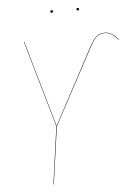

<svg xmlns="http://www.w3.org/2000/svg" viewBox="-56 -860 638 903"><g transform="rotate(-5 262.5 -408.5)"><path d="M222.2 -805.2Q215.8 -805.2 215.8 -811Q215.8 -816.9 222.2 -816.9Q228 -816.9 228 -811Q228 -805.2 222.2 -805.2ZM345.2 -805.2Q338.9 -805.2 338.9 -811Q338.9 -816.9 345.2 -816.9Q351.1 -816.9 351.1 -811Q351.1 -805.2 345.2 -805.2ZM159.2 0 196.8 -271 79.1 -680.2H81.1L198.2 -272.9L387.2 -627Q406.2 -662.1 421.9 -676Q437.5 -689.9 461.9 -689.9Q496.1 -689.9 524.9 -651.9L522.9 -650.9Q495.1 -688 461.9 -688Q438 -688 422.6 -674.1Q407.2 -660.2 389.2 -626L199.2 -271L161.1 0Z"/></g></svg>

Font: Fira Sans Compressed Two
Style: Italic
Weight: 100
Width: 3
Italic angle: -8°
Designer: Carrois Corporate & Edenspiekermann AG
Foundry: Carrois Corporate GbR & Edenspiekermann AG
Version: Version 4.203;PS 004.203;hotconv 1.0.88;makeotf.lib2.5.64775